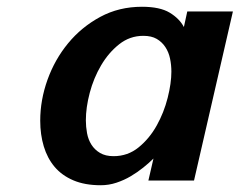

<svg xmlns="http://www.w3.org/2000/svg" viewBox="-20 -534 709 568"><path d="M99 -177Q99 -238 120.5 -298Q142 -358 181.5 -406Q221 -454 276.5 -484Q332 -514 400 -514Q453 -514 482 -496.5Q511 -479 524 -454L534 -500H669L554 0H419L434 -65Q421 -52 403.5 -38Q386 -24 366.5 -12.5Q347 -1 324.5 6.5Q302 14 278 14Q231 14 197 -0.5Q163 -15 141.5 -40.5Q120 -66 109.5 -101Q99 -136 99 -177ZM234 -178Q234 -159 237.5 -140Q241 -121 250.5 -106Q260 -91 276 -81.5Q292 -72 316 -72Q358 -72 390 -98Q422 -124 443.5 -162.5Q465 -201 476 -244.5Q487 -288 487 -322Q487 -342 483 -361Q479 -380 469 -395Q459 -410 443.5 -419Q428 -428 404 -428Q364 -428 332.5 -403Q301 -378 279 -340.5Q257 -303 245.5 -259.5Q234 -216 234 -178Z"/></svg>

Font: Perun
Style: Bold Italic
Weight: 700
Italic angle: -12°
Foundry: Copyright (c) Stefan Peev, Context Ltd, 2016
Version: Version 1.027